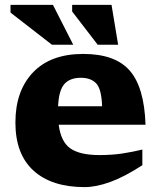

<svg xmlns="http://www.w3.org/2000/svg" viewBox="-20 -752 656 785"><path d="M320 -531.5Q451 -531.5 510.5 -463.2Q570 -395 575 -242H220Q229 -172 268 -145Q307 -118 386.5 -118Q438.5 -118 480.8 -124.5Q523 -131 562 -140.5V-76.5Q488 -28.5 430.2 -7.8Q372.5 13 326 13Q191.5 13 117.2 -54.2Q43 -121.5 43 -251Q43 -380.5 115 -456Q187 -531.5 320 -531.5ZM310.5 -434Q266.5 -434 243.5 -408.8Q220.5 -383.5 217.5 -317.5H397.5Q395 -388.5 373.2 -411.2Q351.5 -434 310.5 -434ZM279.5 -569H192.5L23 -700.5V-732H196.5ZM463 -569H379.5L275 -705V-732H436Z"/></svg>

Font: Newsreader 6pt
Style: Bold
Weight: 700
Designer: Hugues Gentile
Foundry: Production Type
Version: Version 1.003; ttfautohint (v1.8.3)